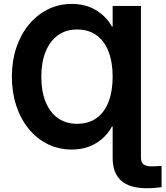

<svg xmlns="http://www.w3.org/2000/svg" viewBox="-20 -758 851 987"><path d="M704.6 -727.5V0H559.1V-107.4H555.2Q527.3 -54.7 474.1 -22Q420.9 10.7 348.1 10.7Q281.2 10.7 224.9 -17.3Q168.5 -45.4 127.2 -96.2Q85.9 -147 63.5 -215.3Q41 -283.7 41 -364.3Q41 -444.3 63.7 -512.5Q86.4 -580.6 127.9 -630.9Q169.4 -681.2 225.6 -709.5Q281.7 -737.8 348.1 -737.8Q420.9 -737.8 474.1 -705.3Q527.3 -672.9 555.2 -621.6H559.1V-727.5ZM375.5 -121.6Q436.5 -121.6 477.3 -151.6Q518.1 -181.6 538.6 -236.1Q559.1 -290.5 559.1 -363.8Q559.1 -437.5 538.3 -491.9Q517.6 -546.4 476.8 -576.4Q436 -606.4 376 -606.4Q318.8 -606.4 277.8 -576.7Q236.8 -546.9 214.6 -492.4Q192.4 -438 192.4 -363.8Q192.4 -288.1 214.6 -233.9Q236.8 -179.7 278.1 -150.6Q319.3 -121.6 375.5 -121.6ZM733.4 209.5Q646 209.5 602.5 170.4Q559.1 131.3 559.1 54.7V0H704.6V52.7Q704.6 76.2 717.8 86.7Q731 97.2 761.7 97.2Q773.9 97.2 786.9 96.4Q799.8 95.7 810.5 94.7V204.1Q795.9 206.5 776.1 208Q756.3 209.5 733.4 209.5Z"/></svg>

Font: Inter 20pt
Style: Bold
Weight: 700
Version: Version 4.001;git-66647c0bb